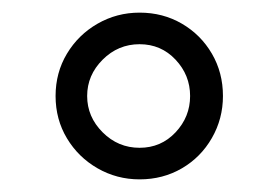

<svg xmlns="http://www.w3.org/2000/svg" viewBox="-20 -718 440 304"><path d="M201 -434Q165 -434 134.5 -451.5Q104 -469 86 -499Q68 -529 68 -566Q68 -603 86 -633Q104 -663 134.5 -680.5Q165 -698 201 -698Q238 -698 268 -680.5Q298 -663 315.5 -633Q333 -603 333 -566Q333 -530 315.5 -499.5Q298 -469 268 -451.5Q238 -434 201 -434ZM201 -484Q235 -484 258 -508.5Q281 -533 281 -566Q281 -599 258 -623.5Q235 -648 201 -648Q167 -648 142.5 -623.5Q118 -599 118 -566Q118 -533 142.5 -508.5Q167 -484 201 -484Z"/></svg>

Font: Archivo SemiCondensed
Style: Regular
Weight: 400
Width: 4
Designer: Hector Gatti
Foundry: Omnibus-Type
Version: Version 2.001